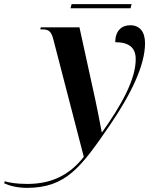

<svg xmlns="http://www.w3.org/2000/svg" viewBox="-181 -668 739 928"><path d="M160 -628H450L455 -648H165ZM-51 240C138 240 211 140 350 -63C451 -211 520 -351 520 -459C520 -514 495 -546 448 -546C406 -546 376 -518 376 -464C441 -464 475 -439 475 -382C475 -283 405 -159 312 -28H311C304 -67 282 -178 270 -230L203 -536H16L14 -526H24C58 -526 68 -513 78 -473L224 90C153 181 64 221 -49 221C-105 221 -139 214 -158 208L-161 218C-135 230 -96 240 -51 240Z"/></svg>

Font: Noto Serif Display SemiBold
Style: Italic
Weight: 600
Italic angle: -12°
Designer: Monotype Design Team
Foundry: Monotype Imaging Inc.
Version: Version 2.009